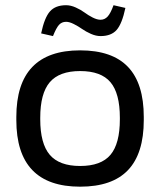

<svg xmlns="http://www.w3.org/2000/svg" viewBox="-20 -700 608 729"><path d="M42 -255.9Q42 -508.8 284.2 -508.8Q406.2 -508.8 466.1 -445.8Q525.9 -382.8 525.9 -255.9V-244.1Q525.9 -117.2 466.1 -54.2Q406.2 8.8 284.2 8.8Q42 8.8 42 -244.1ZM132.8 -247.1Q132.8 -154.8 168.9 -112.3Q205.1 -69.8 284.2 -69.8Q363.8 -69.8 399.4 -112.1Q435.1 -154.3 435.1 -247.1V-252.9Q435.1 -345.7 399.4 -387.9Q363.8 -430.2 284.2 -430.2Q205.1 -430.2 168.9 -387.7Q132.8 -345.2 132.8 -252.9ZM136.2 -573.2Q148.9 -633.3 169.7 -656.7Q190.4 -680.2 231 -680.2Q248.5 -680.2 267.6 -671.6Q286.6 -663.1 300.8 -652.6Q314.9 -642.1 331.8 -633.5Q348.6 -625 361.8 -625Q377.4 -625 388.7 -637.2Q399.9 -649.4 411.1 -680.2L456.1 -669.9Q443.4 -609.9 422.9 -586.4Q402.3 -563 361.8 -563Q344.2 -563 325 -571.5Q305.7 -580.1 291.5 -590.1Q277.3 -600.1 260.5 -608.6Q243.7 -617.2 231 -617.2Q214.4 -617.2 203.9 -605.5Q193.4 -593.8 181.2 -563Z"/></svg>

Font: LT Wave Text
Style: Regular
Weight: 400
Designer: Daniel Lyons
Version: Version 2.5 (Glyphs App)